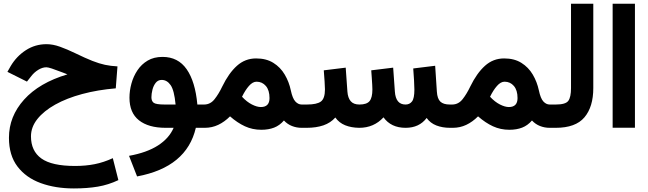

<svg xmlns="http://www.w3.org/2000/svg" viewBox="-20 -697 3535 1047"><path d="M347.7 -291.5Q340.3 -294.4 333.7 -297.1Q327.1 -299.8 316.4 -303.7Q283.7 -316.4 262.9 -323.2Q242.2 -330.1 232.9 -330.1Q211.4 -330.1 189 -316.4Q166.5 -302.7 150.4 -281.7L127 -252L20.5 -305.2L38.1 -336.4Q70.3 -390.6 121.1 -423.3Q171.9 -456.1 233.4 -456.1Q268.6 -456.1 307.4 -442.1Q346.2 -428.2 389.6 -407.2Q445.8 -379.9 483.6 -365Q521.5 -350.1 552.7 -343.5Q584 -336.9 620.6 -335L611.3 -215.3Q512.7 -207 428.2 -184.3Q343.8 -161.6 281.2 -126.7Q218.8 -91.8 183.8 -47.9Q148.9 -3.9 148.9 46.4Q148.9 126.5 205.6 167.2Q262.2 208 389.6 208Q447.3 208 496.3 198.2Q545.4 188.5 595.2 165.5L625.5 285.2Q571.3 311 513.2 320.8Q455.1 330.6 382.8 330.6Q281.7 330.6 201.7 301.3Q121.6 272 75.2 210.9Q28.8 149.9 28.8 54.2Q28.8 -62 111.3 -153.8Q193.8 -245.6 347.7 -291.5Z M866.2 -386.7Q951.2 -386.7 998 -319.3Q1044.9 -252 1056.2 -127H1095.2V0H1047.9Q998 214.8 727.5 265.1L683.6 152.8Q780.8 135.3 841.6 96.2Q902.3 57.1 926.8 0H883.3Q789.6 0 737.8 -41Q686 -82 686 -164.1Q686 -202.6 696.8 -241.7Q707.5 -280.8 729.5 -313.7Q751.5 -346.7 785.4 -366.7Q819.3 -386.7 866.2 -386.7ZM937.5 -127Q930.2 -204.6 910.4 -232.9Q890.6 -261.2 861.8 -261.2Q841.8 -261.2 829.3 -245.6Q816.9 -230 811.3 -207.8Q805.7 -185.5 805.7 -166.5Q805.7 -146 818.1 -136.5Q830.6 -127 878.4 -127Z M1234.4 -62.5Q1204.1 -32.2 1169.9 -16.1Q1135.7 0 1096.7 0H1075.7V-127H1093.8Q1127.4 -127.4 1150.1 -156.2Q1172.9 -185.1 1191.9 -225.1Q1227.5 -298.3 1272.2 -338.4Q1316.9 -378.4 1376.5 -378.4Q1432.1 -378.4 1470.7 -354.2Q1509.3 -330.1 1532.7 -290.3Q1556.2 -250.5 1565.9 -204.1Q1575.2 -160.2 1590.6 -143.6Q1606 -127 1625 -127H1638.2V0H1624.5Q1597.2 0 1572.3 -9.8Q1547.4 -19.5 1528.3 -40Q1504.9 -12.7 1474.6 -1Q1444.3 10.7 1404.8 10.7Q1356.9 10.7 1315.7 -8.3Q1274.4 -27.3 1234.4 -62.5ZM1299.8 -169.4Q1326.2 -141.1 1353.8 -127.2Q1381.3 -113.3 1402.3 -113.3Q1449.7 -113.3 1449.7 -162.1Q1449.7 -205.1 1429.7 -228.3Q1409.7 -251.5 1378.9 -251.5Q1357.9 -251.5 1337.6 -228.5Q1317.4 -205.6 1299.8 -169.4Z M2191.4 -127Q2213.9 -127 2226.8 -143.8Q2239.7 -160.6 2239.7 -208.5Q2239.7 -224.6 2237.8 -259Q2235.8 -293.5 2233.4 -323.7L2353 -338.4L2362.3 -197.3Q2364.7 -158.7 2381.3 -142.8Q2397.9 -127 2433.1 -127H2447.8V0H2434.1Q2392.6 0 2359.4 -12.9Q2326.2 -25.9 2306.6 -53.7Q2266.1 0 2191.9 0Q2112.3 0 2071.3 -57.1Q2018.6 0 1939 0Q1895.5 -0.5 1862.3 -13.9Q1829.1 -27.3 1808.6 -56.2Q1782.7 -26.9 1743.4 -13.4Q1704.1 0 1652.3 0H1618.7V-127H1653.3Q1708.5 -127 1730.2 -143.6Q1752 -160.2 1752 -209.5Q1752 -220.7 1750 -253.4Q1748 -286.1 1745.6 -313.5L1865.2 -328.1L1874.5 -197.3Q1877 -163.1 1892.6 -145Q1908.2 -127 1939.9 -127Q1980 -127 1995.4 -145.8Q2010.7 -164.6 2010.7 -209.5Q2010.7 -216.3 2009.8 -234.1Q2008.8 -252 2007.3 -273.7Q2005.9 -295.4 2004.4 -313.5L2124 -328.1L2133.3 -197.3Q2138.2 -127 2191.4 -127Z M2586.9 -62.5Q2556.6 -32.2 2522.5 -16.1Q2488.3 0 2449.2 0H2428.2V-127H2446.3Q2480 -127.4 2502.7 -156.2Q2525.4 -185.1 2544.4 -225.1Q2580.1 -298.3 2624.8 -338.4Q2669.4 -378.4 2729 -378.4Q2784.7 -378.4 2823.2 -354.2Q2861.8 -330.1 2885.3 -290.3Q2908.7 -250.5 2918.5 -204.1Q2927.7 -160.2 2943.1 -143.6Q2958.5 -127 2977.5 -127H2990.7V0H2977.1Q2949.7 0 2924.8 -9.8Q2899.9 -19.5 2880.9 -40Q2857.4 -12.7 2827.1 -1Q2796.9 10.7 2757.3 10.7Q2709.5 10.7 2668.2 -8.3Q2627 -27.3 2586.9 -62.5ZM2652.3 -169.4Q2678.7 -141.1 2706.3 -127.2Q2733.9 -113.3 2754.9 -113.3Q2802.2 -113.3 2802.2 -162.1Q2802.2 -205.1 2782.2 -228.3Q2762.2 -251.5 2731.4 -251.5Q2710.4 -251.5 2690.2 -228.5Q2669.9 -205.6 2652.3 -169.4Z M2971.2 0V-127H3010.7Q3064.5 -127 3079.1 -147.2Q3093.8 -167.5 3093.8 -216.3V-676.8H3215.3V-216.8Q3215.3 -114.3 3167 -57.1Q3118.7 0 3010.3 0Z M3320.8 -676.8H3442.4V-0.5H3320.8Z"/></svg>

Font: Vazir FD-WOL-UI
Style: Bold-FD-WOL-UI
Weight: 700
Designer: Saber Rastikerdar
Foundry: Saber Rastikerdar
Version: Version 30.0.0